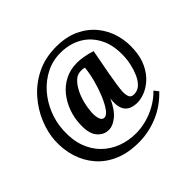

<svg xmlns="http://www.w3.org/2000/svg" viewBox="-176 -829 1119 1119"><g transform="rotate(-45 383.5 -269.0)"><path d="M422 -637Q505 -637 565.5 -608.5Q626 -580 665 -532Q704 -484 720.5 -424.5Q737 -365 732 -303Q728 -242 706 -197Q684 -152 652 -123.5Q620 -95 584.5 -82Q549 -69 518 -71Q500 -72 482.5 -78Q465 -84 452 -98Q439 -112 433.5 -137Q428 -162 433 -200Q402 -133 366 -104.5Q330 -76 298 -76Q256 -76 227 -110.5Q198 -145 202 -221Q204 -270 221 -317Q238 -364 268.5 -402Q299 -440 343 -462.5Q387 -485 443 -485Q465 -485 495.5 -480Q526 -475 559 -464Q553 -430 545 -389Q537 -348 529.5 -306.5Q522 -265 517 -231Q512 -197 511 -178Q510 -156 516.5 -137.5Q523 -119 548 -119Q578 -119 599 -139Q620 -159 633.5 -189.5Q647 -220 654.5 -253Q662 -286 663 -312Q668 -403 636 -466Q604 -529 546.5 -561.5Q489 -594 415 -594Q351 -594 296.5 -566.5Q242 -539 201 -492.5Q160 -446 135.5 -386.5Q111 -327 108 -262Q104 -186 125 -128Q146 -70 186 -30.5Q226 9 280 29.5Q334 50 396 50Q437 50 481 38.5Q525 27 567 3.5Q609 -20 643 -55L664 -28Q605 34 531.5 65.5Q458 97 380 99Q289 101 221.5 73Q154 45 110.5 -5Q67 -55 47 -119.5Q27 -184 31 -256Q35 -320 62.5 -386.5Q90 -453 140 -510Q190 -567 261 -602Q332 -637 422 -637ZM418 -435Q392 -433 371 -412Q350 -391 334 -359Q318 -327 309 -290Q300 -253 298 -218Q297 -183 305 -164Q313 -145 329 -145Q348 -145 368 -173Q388 -201 406.5 -245.5Q425 -290 438 -339.5Q451 -389 455 -432Q449 -434 438 -435Q427 -436 418 -435Z"/></g></svg>

Font: Lora
Style: Italic
Weight: 400
Italic angle: -3°
Designer: Olga Karpushina, Alexei Vanyashin (Cyrillic)
Foundry: Cyreal
Version: Version 3.008